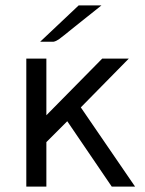

<svg xmlns="http://www.w3.org/2000/svg" viewBox="-20 -688 536 708"><path d="M128 -534 270 -668H354Q310 -633 255 -589Q207 -550 197 -543Q187 -536 177 -534ZM77 0V-472H151V-263Q356 -471 357 -472H455L278 -292Q311 -244 378 -146Q445 -48 478 0H392L228 -241L151 -164V0Z"/></svg>

Font: Coval
Style: Light
Weight: 300
Foundry: Context Ltd
Version: Version 001.000